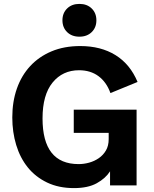

<svg xmlns="http://www.w3.org/2000/svg" viewBox="-20 -950 789 984"><path d="M324 -785.5Q300 -809 300 -846Q300 -883 324 -906.5Q348 -930 387 -930Q426 -930 450 -906.5Q474 -883 474 -846Q474 -809 450 -785.5Q426 -762 387 -762Q348 -762 324 -785.5ZM358 -388H680V0H544V-72Q521 -36 476 -11Q431 14 359 14Q281 14 221.5 -14.5Q162 -43 122.5 -92Q83 -141 63 -207Q43 -273 43 -348Q43 -429 66.5 -496Q90 -563 135 -611.5Q180 -660 244.5 -687Q309 -714 391 -714Q497 -714 572 -667.5Q647 -621 685 -530L546 -473Q526 -529 485 -559.5Q444 -590 385 -590Q301 -590 249.5 -527Q198 -464 198 -343Q198 -109 383 -109Q410 -109 437 -116.5Q464 -124 486.5 -139.5Q509 -155 523 -179Q537 -203 537 -237V-269H358Z"/></svg>

Font: Post Grotesk Bold
Style: Bold
Weight: 700
Version: Version 1.0